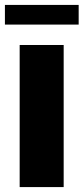

<svg xmlns="http://www.w3.org/2000/svg" viewBox="-21 -761 340 781"><path d="M-1 -661V-741H299V-661ZM59 0V-578H238V0Z"/></svg>

Font: Oswald Heavy
Style: Regular
Weight: 400
Designer: Vernon Adams
Foundry: Vernon Adams
Version: Version 4.101